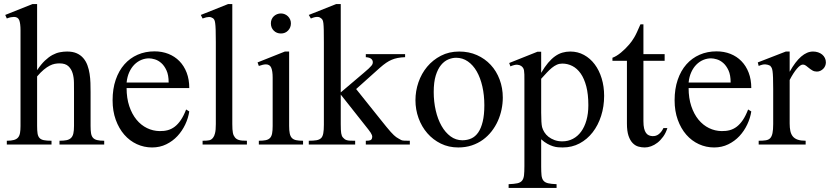

<svg xmlns="http://www.w3.org/2000/svg" viewBox="-20 -715 4108 950"><path d="M274.4 0V-18.6Q295.9 -18.6 309.6 -21.5Q323.2 -24.4 331.5 -32.5Q339.8 -40.5 343 -54.9Q346.2 -69.3 346.2 -91.8V-258.8Q346.2 -280.8 345.9 -305.7Q345.7 -330.6 339.6 -351.8Q333.5 -373 318.6 -387.2Q303.7 -401.4 274.4 -401.4Q263.2 -401.4 251.2 -399.2Q239.3 -397 225.8 -390.1Q212.4 -383.3 197 -370.6Q181.6 -357.9 163.6 -336.9V-91.8Q163.6 -69.3 165.8 -54.9Q168 -40.5 175.3 -32.5Q182.6 -24.4 196.8 -21.5Q210.9 -18.6 234.9 -18.6V0H13.7V-18.6Q35.6 -18.6 49.1 -22.5Q62.5 -26.4 69.6 -34.9Q76.7 -43.5 79.1 -57.4Q81.5 -71.3 81.5 -91.8V-564Q81.5 -599.1 75.2 -615.2Q68.8 -631.3 48.8 -631.3Q42.5 -631.3 33.4 -629.6Q24.4 -627.9 13.7 -623.5L5.9 -641.1L140.6 -694.8H163.6V-367.7Q183.1 -397 202.1 -415Q221.2 -433.1 239.7 -443.1Q258.3 -453.1 276.4 -456.5Q294.4 -460 312 -460Q340.3 -460 359.9 -451.2Q379.4 -442.4 392.3 -427.2Q405.3 -412.1 412.6 -392.1Q419.9 -372.1 423.3 -349.9Q426.8 -327.6 427.5 -304.2Q428.2 -280.8 428.2 -258.8V-91.8Q428.2 -70.3 430.4 -56.2Q432.6 -42 439.7 -33.7Q446.8 -25.4 460 -22Q473.1 -18.6 495.6 -18.6V0Z M916.5 -163.6Q911.6 -130.9 896.5 -98.9Q881.3 -66.9 857.9 -41.7Q834.5 -16.6 802.7 -1Q771 14.6 732.4 14.6Q692.9 14.6 657.2 -1.7Q621.6 -18.1 595 -48.6Q568.4 -79.1 552.7 -122.3Q537.1 -165.5 537.1 -218.8Q537.1 -275.4 552.5 -320.3Q567.9 -365.2 595.5 -396.5Q623 -427.7 661.1 -444.3Q699.2 -460.9 744.6 -460.9Q781.7 -460.9 813.2 -448.5Q844.7 -436 867.7 -412.6Q890.6 -389.2 903.6 -355.5Q916.5 -321.8 916.5 -279.3H606.4Q606.4 -229.5 619.6 -189.9Q632.8 -150.4 655.3 -123Q677.7 -95.7 707.3 -81.3Q736.8 -66.9 769.5 -66.4Q791.5 -65.9 810.3 -71Q829.1 -76.2 845.2 -88.6Q861.3 -101.1 875.2 -121.8Q889.2 -142.6 900.9 -173.3ZM814.5 -306.6Q814.5 -343.8 803.7 -366.9Q793 -390.1 777.8 -403.3Q762.7 -416.5 746.1 -421.4Q729.5 -426.3 717.3 -426.3Q697.8 -426.3 679 -418.5Q660.2 -410.6 645 -395.5Q629.9 -380.4 619.6 -357.9Q609.4 -335.4 606.4 -306.6Z M982.4 0V-18.6Q1004.9 -18.6 1015.6 -21Q1026.4 -23.4 1034.2 -33.7Q1037.1 -37.6 1039.6 -42.7Q1042 -47.9 1043.9 -55.7Q1045.9 -63.5 1046.9 -74.5Q1047.9 -85.4 1047.9 -101.1V-506.8Q1047.9 -544.9 1047.1 -566.9Q1046.4 -588.9 1044.7 -600.6Q1043 -612.3 1040.5 -616.7Q1038.1 -621.1 1034.2 -624.5Q1029.8 -627.4 1024.9 -629.2Q1020 -630.9 1014.2 -630.9Q1008.3 -630.9 1000.5 -629.2Q992.7 -627.4 982.4 -623.5L973.6 -641.1L1108.4 -694.8H1129.4V-101.1Q1129.4 -86.4 1130.1 -75.9Q1130.9 -65.4 1132.3 -57.9Q1133.8 -50.3 1136.2 -45.2Q1138.7 -40 1142.1 -35.6Q1145.5 -31.2 1149.9 -28.1Q1154.3 -24.9 1160.9 -22.7Q1167.5 -20.5 1177.5 -19.5Q1187.5 -18.6 1201.7 -18.6V0Z M1419.4 -599.6Q1419.4 -578.6 1405.5 -564Q1391.6 -549.3 1370.1 -549.3Q1348.6 -549.3 1334.5 -563.5Q1320.3 -577.6 1320.3 -599.6Q1320.3 -610.4 1324.2 -619.4Q1328.1 -628.4 1335 -634.8Q1341.8 -641.1 1350.8 -644.8Q1359.9 -648.4 1370.1 -648.4Q1380.4 -648.4 1389.4 -644.5Q1398.4 -640.6 1405 -634Q1411.6 -627.4 1415.5 -618.7Q1419.4 -609.9 1419.4 -599.6ZM1260.7 0V-18.6Q1281.7 -18.6 1295.2 -21.5Q1308.6 -24.4 1316.2 -32.5Q1323.7 -40.5 1326.4 -54.9Q1329.1 -69.3 1329.1 -91.8V-331.1Q1329.1 -363.3 1322 -379.9Q1314.9 -396.5 1295.4 -396.5Q1288.6 -396.5 1280.3 -394.5Q1272 -392.6 1260.7 -388.7L1254.4 -406.2L1389.6 -460H1410.6V-91.8Q1410.6 -69.3 1413.6 -54.9Q1416.5 -40.5 1424.1 -32.5Q1431.6 -24.4 1445.1 -21.5Q1458.5 -18.6 1479.5 -18.6V0Z M1790 0V-18.6Q1804.2 -18.6 1811 -20.8Q1817.9 -22.9 1820.3 -29.8Q1821.8 -33.7 1821.8 -37.6Q1821.8 -42 1820.1 -46.9Q1818.4 -51.8 1814.2 -58.3Q1810.1 -64.9 1802.7 -74.2L1666 -247.1V-101.1Q1666 -85 1666.5 -74.2Q1667 -63.5 1668.2 -55.9Q1669.4 -48.3 1671.4 -43.5Q1673.3 -38.6 1676.8 -34.7Q1681.2 -29.8 1685.3 -26.6Q1689.5 -23.4 1695.8 -21.5Q1702.1 -19.5 1711.9 -19Q1721.7 -18.6 1737.3 -18.6V0H1507.8V-18.6Q1531.2 -18.6 1546.4 -21.2Q1561.5 -23.9 1569.8 -32.7Q1576.7 -40 1579.6 -55.7Q1582.5 -71.3 1582.5 -98.1V-505.4Q1582.5 -543.9 1582 -565.9Q1581.5 -587.9 1580.1 -599.9Q1578.6 -611.8 1575.9 -616.5Q1573.2 -621.1 1568.8 -624.5Q1565.9 -627 1562 -628.9Q1558.1 -630.9 1552.2 -631.3Q1546.4 -631.8 1538.1 -630.1Q1529.8 -628.4 1518.1 -623.5L1507.8 -641.1L1643.1 -694.8H1666V-257.8L1778.8 -353.5Q1794.4 -366.7 1803.7 -375.2Q1813 -383.8 1817.6 -389.6Q1822.3 -395.5 1823.5 -399.4Q1824.7 -403.3 1824.7 -406.7Q1824.7 -417 1816.9 -423.8Q1809.1 -430.7 1790 -432.1V-447.3H1984.4V-432.1Q1944.3 -430.7 1918.5 -419.4Q1905.3 -414.1 1890.9 -404.3Q1876.5 -394.5 1859.4 -379.4L1742.2 -274.4L1859.4 -127.9Q1878.4 -104 1891.4 -88.1Q1904.3 -72.3 1913.3 -62.3Q1922.4 -52.2 1928.7 -46.4Q1935.1 -40.5 1940.4 -36.6Q1945.8 -32.7 1951.4 -29.8Q1957 -26.9 1965.3 -22Q1970.2 -19.5 1981 -19Q1991.7 -18.6 2007.8 -18.6V0Z M2467.8 -231.9Q2467.8 -203.1 2461.7 -173.6Q2455.6 -144 2443.4 -116.7Q2431.2 -89.4 2412.6 -65.4Q2394 -41.5 2369.6 -23.7Q2345.2 -5.9 2314.5 4.4Q2283.7 14.6 2247.1 14.6Q2200.2 14.6 2161.4 -4.4Q2122.6 -23.4 2094.5 -55.7Q2066.4 -87.9 2051 -130.4Q2035.6 -172.9 2035.6 -219.2Q2035.6 -264.6 2050.5 -307.9Q2065.4 -351.1 2093.5 -384.8Q2121.6 -418.5 2161.6 -439.2Q2201.7 -460 2252 -460Q2300.3 -460 2339.8 -442.4Q2379.4 -424.8 2408 -394Q2436.5 -363.3 2452.1 -321.5Q2467.8 -279.8 2467.8 -231.9ZM2376.5 -194.3Q2376.5 -244.1 2366.7 -287.1Q2356.9 -330.1 2338.9 -361.6Q2320.8 -393.1 2294.9 -411.1Q2269 -429.2 2236.8 -429.2Q2217.8 -429.2 2198 -420.9Q2178.2 -412.6 2162.1 -393.1Q2146 -373.5 2136 -341.1Q2126 -308.6 2126 -259.8Q2126 -211.9 2136 -168.5Q2146 -125 2164.6 -92.3Q2183.1 -59.6 2209.2 -40.3Q2235.4 -21 2267.6 -21Q2292 -21 2312 -30Q2332 -39.1 2346.2 -59.6Q2360.4 -80.1 2368.4 -113.3Q2376.5 -146.5 2376.5 -194.3Z M2969.2 -240.7Q2969.2 -188 2954.3 -141.6Q2939.5 -95.2 2912.4 -60.3Q2885.3 -25.4 2847.7 -5.4Q2810.1 14.6 2764.2 14.6Q2753.4 14.6 2741.2 13.7Q2729 12.7 2715.8 8.5Q2702.6 4.4 2688 -3.7Q2673.3 -11.7 2657.7 -25.9V109.4Q2657.7 135.7 2659.4 152.3Q2661.1 168.9 2668.7 178.5Q2676.3 188 2691.7 191.7Q2707 195.3 2733.9 196.3V214.8H2496.6V196.3Q2523.9 195.3 2539.6 191.9Q2555.2 188.5 2563 179Q2570.8 169.4 2572.8 152.3Q2574.7 135.3 2574.7 107.4V-315.9Q2574.7 -334.5 2574.5 -346.4Q2574.2 -358.4 2572.8 -366.5Q2571.3 -374.5 2567.9 -379.4Q2564.5 -384.3 2558.6 -388.7Q2550.8 -394 2538.8 -394.8Q2526.9 -395.5 2505.4 -386.7L2499.5 -403.3L2639.2 -459H2657.7V-354.5Q2674.8 -383.8 2691.9 -404.1Q2709 -424.3 2726.6 -436.8Q2744.1 -449.2 2762.7 -454.6Q2781.2 -460 2801.8 -460Q2838.9 -460 2869.6 -443.1Q2900.4 -426.3 2922.6 -396.7Q2944.8 -367.2 2957 -327.1Q2969.2 -287.1 2969.2 -240.7ZM2891.1 -194.3Q2891.1 -248.5 2880.9 -287.6Q2870.6 -326.7 2853 -351.6Q2835.4 -376.5 2812 -388.4Q2788.6 -400.4 2762.2 -400.4Q2747.6 -400.4 2735.1 -394.8Q2722.7 -389.2 2710.4 -379.2Q2698.2 -369.1 2685.5 -355.5Q2672.9 -341.8 2657.7 -325.2V-157.7Q2657.7 -105.5 2662.1 -86.4Q2665.5 -73.7 2673.3 -61Q2681.2 -48.3 2693.8 -38.3Q2706.5 -28.3 2723.6 -22Q2740.7 -15.6 2762.2 -15.6Q2791 -15.6 2814.7 -28.1Q2838.4 -40.5 2855.2 -63.5Q2872.1 -86.4 2881.6 -119.6Q2891.1 -152.8 2891.1 -194.3Z M3282.2 -81.5Q3274.4 -56.6 3261.2 -38.6Q3248 -20.5 3232.9 -8.8Q3217.8 2.9 3201.4 8.8Q3185.1 14.6 3170.4 14.6Q3154.3 14.6 3138.7 10.3Q3123 5.9 3110.4 -7.1Q3097.7 -20 3089.8 -43.2Q3082 -66.4 3082 -104V-414.1H3010.3V-429.2Q3030.3 -436.5 3052.5 -454.8Q3074.7 -473.1 3093.8 -495.6Q3100.6 -503.9 3106 -511.2Q3111.3 -518.6 3117.7 -529.1Q3124 -539.6 3131.3 -555.2Q3138.7 -570.8 3148.9 -594.7H3163.6V-447.3H3268.6V-414.1H3163.6V-115.7Q3163.6 -93.8 3167 -79.6Q3170.4 -65.4 3176.5 -57.1Q3182.6 -48.8 3190.7 -45.4Q3198.7 -42 3208 -41.5Q3226.1 -40.5 3240 -51.5Q3253.9 -62.5 3262.7 -81.5Z M3697.3 -163.6Q3692.4 -130.9 3677.2 -98.9Q3662.1 -66.9 3638.7 -41.7Q3615.2 -16.6 3583.5 -1Q3551.8 14.6 3513.2 14.6Q3473.6 14.6 3438 -1.7Q3402.3 -18.1 3375.7 -48.6Q3349.1 -79.1 3333.5 -122.3Q3317.9 -165.5 3317.9 -218.8Q3317.9 -275.4 3333.3 -320.3Q3348.6 -365.2 3376.2 -396.5Q3403.8 -427.7 3441.9 -444.3Q3480 -460.9 3525.4 -460.9Q3562.5 -460.9 3594 -448.5Q3625.5 -436 3648.4 -412.6Q3671.4 -389.2 3684.3 -355.5Q3697.3 -321.8 3697.3 -279.3H3387.2Q3387.2 -229.5 3400.4 -189.9Q3413.6 -150.4 3436 -123Q3458.5 -95.7 3488 -81.3Q3517.6 -66.9 3550.3 -66.4Q3572.3 -65.9 3591.1 -71Q3609.9 -76.2 3626 -88.6Q3642.1 -101.1 3656 -121.8Q3669.9 -142.6 3681.6 -173.3ZM3595.2 -306.6Q3595.2 -343.8 3584.5 -366.9Q3573.7 -390.1 3558.6 -403.3Q3543.5 -416.5 3526.9 -421.4Q3510.3 -426.3 3498 -426.3Q3478.5 -426.3 3459.7 -418.5Q3440.9 -410.6 3425.8 -395.5Q3410.6 -380.4 3400.4 -357.9Q3390.1 -335.4 3387.2 -306.6Z M4066.4 -406.2Q4066.4 -397.5 4063 -389.2Q4059.6 -380.9 4053.5 -374.8Q4047.4 -368.7 4039.3 -364.7Q4031.2 -360.8 4022 -360.8Q4009.8 -360.8 4000.2 -366.2Q3990.7 -371.6 3982.9 -378.2Q3975.1 -384.8 3967.8 -390.1Q3960.4 -395.5 3952.6 -395.5Q3940.4 -395.5 3923.1 -375.2Q3905.8 -355 3887.2 -319.3V-104Q3887.2 -83 3890.6 -66.9Q3894 -50.8 3902.8 -40Q3911.6 -29.3 3927 -23.9Q3942.4 -18.6 3966.3 -18.6V0H3733.9V-18.6Q3754.9 -18.6 3768.8 -20.8Q3782.7 -22.9 3790.8 -31.2Q3798.8 -39.6 3802.2 -56.2Q3805.7 -72.8 3805.7 -101.1V-274.4Q3805.7 -309.6 3804.9 -330.3Q3804.2 -351.1 3802.5 -362.8Q3800.8 -374.5 3797.9 -379.9Q3794.9 -385.3 3791 -389.6Q3780.3 -395.5 3767.3 -396.5Q3754.4 -397.5 3733.9 -388.7L3729.5 -406.2L3868.2 -460H3887.2V-359.9Q3942.9 -460 4002.9 -460Q4016.1 -460 4027.8 -456.1Q4039.6 -452.1 4048.1 -445.1Q4056.6 -438 4061.5 -428Q4066.4 -418 4066.4 -406.2Z"/></svg>

Font: Doulos SIL CyrE
Style: Regular
Weight: 400
Designer: Walt Agee, Victor Gaultney, Peter Martin, Debbi Hosken, Becca Hirsbrunner
Foundry: SIL International
Version: Version 5.000